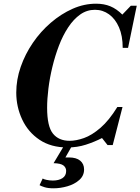

<svg xmlns="http://www.w3.org/2000/svg" viewBox="-20 -785 760 1039"><path d="M345 13Q256 13 194 -28.5Q132 -70 100 -138.5Q68 -207 68 -284Q68 -354 92 -423Q116 -492 158 -553.5Q200 -615 255.5 -662.5Q311 -710 373 -737.5Q435 -765 500 -765Q543 -765 577 -751Q611 -737 642 -706L688 -754H720L673 -526H644Q644 -591 624 -637Q604 -683 570 -707.5Q536 -732 494 -732Q450 -732 414 -706.5Q378 -681 349 -637Q320 -593 299 -538Q278 -483 263.5 -423Q249 -363 242 -306Q235 -249 235 -202Q235 -101 266.5 -62Q298 -23 357 -23Q392 -23 434.5 -38Q477 -53 523.5 -93Q570 -133 615 -206H643L590 0H562L532 -38Q491 -17 444.5 -2Q398 13 345 13ZM270 234Q240 234 221 228Q202 222 194 217L211 181Q216 185 232.5 188.5Q249 192 266 192Q298 192 318 179Q338 166 338 140Q338 122 323.5 110.5Q309 99 270 98L334 -9H377L334 67H353Q393 67 414 84.5Q435 102 435 132Q435 166 409 189Q383 212 345 223Q307 234 270 234Z"/></svg>

Font: Libre Bodoni SemiBold
Style: Italic
Weight: 600
Italic angle: -13°
Version: Version 2.003